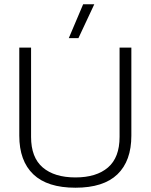

<svg xmlns="http://www.w3.org/2000/svg" viewBox="-20 -866 703 896"><path d="M301 -688 368 -846H420L346 -688ZM332 10Q201 10 135.5 -52.5Q70 -115 70 -233V-644H125V-227Q125 -131 179.5 -84.5Q234 -38 332 -38Q430 -38 484 -84.5Q538 -131 538 -227V-644H593V-233Q593 -115 528 -52.5Q463 10 332 10Z"/></svg>

Font: Kanit ExtraLight
Style: Regular
Weight: 275
Designer: Katatrad Team
Foundry: CadsonDemak
Version: Version 2.000; ttfautohint (v1.8.3)